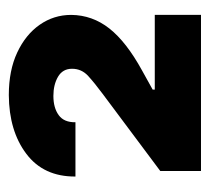

<svg xmlns="http://www.w3.org/2000/svg" viewBox="-40 -806 482 442"><g transform="rotate(-90 201.0 -585.0)"><path d="M28.3 -363.3V-457L206.1 -589.8Q230.5 -607.9 247.1 -623Q263.7 -638.2 263.7 -660.2Q263.7 -681.6 245.4 -692.4Q227.1 -703.1 201.2 -703.1Q173.8 -703.1 157 -690.9Q140.1 -678.7 140.6 -652.3H15.6Q15.1 -725.6 67.9 -765.4Q120.6 -805.2 203.1 -805.7Q259.8 -805.7 301 -786.4Q342.3 -767.1 365 -734.6Q387.7 -702.1 387.7 -662.1Q387.2 -613.3 356.4 -574.2Q325.7 -535.2 259.8 -499L215.8 -474.6V-469.7H387.7V-363.3Z"/></g></svg>

Font: Inter Tight Black
Style: Regular
Weight: 900
Designer: Rasmus Andersson
Foundry: rsms
Version: Version 3.004; ttfautohint (v1.8.4.7-5d5b)